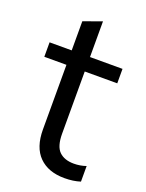

<svg xmlns="http://www.w3.org/2000/svg" viewBox="-129 -726 609 799"><g transform="rotate(20 175.0 -327.0)"><path d="M186 -439V-164Q186 -108 209 -85.5Q232 -63 274 -63Q302 -63 328 -72V-3Q297 7 258 7Q186 7 145.5 -33.5Q105 -74 105 -153V-439H7V-503H105V-632L186 -661V-503H330V-439Z"/></g></svg>

Font: Muli-Regular
Style: Regular
Weight: 400
Version: Version 2.000